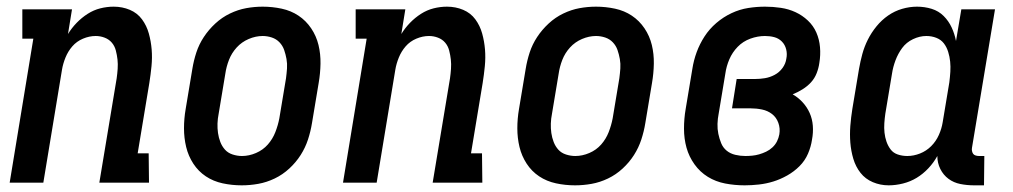

<svg xmlns="http://www.w3.org/2000/svg" viewBox="-20 -548 3040 576"><path d="M9 0 80 -432H47V-520H196L184 -446Q195 -464 210 -479.5Q225 -495 243 -506.5Q261 -518 281 -523Q301 -528 321 -528Q347 -528 369.5 -518.5Q392 -509 406 -490Q420 -471 426.5 -447.5Q433 -424 435 -399.5Q437 -375 434.5 -349.5Q432 -324 428 -299L393 -88H426L427 0H278L330 -313Q332 -327 333 -341.5Q334 -356 332.5 -369.5Q331 -383 327.5 -396.5Q324 -410 315.5 -420Q307 -430 294 -435Q281 -440 267 -440Q248 -440 229 -432Q210 -424 197 -409Q184 -394 176.5 -375.5Q169 -357 166 -339L110 0Z M705 8Q676 8 648 2Q620 -4 597.5 -19Q575 -34 560 -57Q545 -80 538.5 -107Q532 -134 532 -163Q532 -192 537 -221L557 -341Q561 -366 569 -390.5Q577 -415 591.5 -437Q606 -459 626 -477.5Q646 -496 670 -507.5Q694 -519 718.5 -523.5Q743 -528 768 -528Q797 -528 825 -522Q853 -516 875.5 -501Q898 -486 913.5 -463Q929 -440 935.5 -413Q942 -386 941.5 -357Q941 -328 936 -299L916 -179Q912 -154 904 -129.5Q896 -105 882 -83Q868 -61 848 -42.5Q828 -24 804 -12.5Q780 -1 755 3.5Q730 8 705 8ZM706 -80Q727 -80 748 -89Q769 -98 783.5 -114.5Q798 -131 806 -151.5Q814 -172 818 -193L838 -313Q840 -328 841 -342.5Q842 -357 839.5 -371Q837 -385 832.5 -398Q828 -411 818.5 -421Q809 -431 795.5 -435.5Q782 -440 768 -440Q747 -440 726 -431Q705 -422 690 -405.5Q675 -389 667 -368.5Q659 -348 656 -327L636 -207Q633 -192 632.5 -177.5Q632 -163 634 -149Q636 -135 641 -122Q646 -109 655 -99Q664 -89 678 -84.5Q692 -80 706 -80Z M1009 0 1080 -432H1047V-520H1196L1184 -446Q1195 -464 1210 -479.5Q1225 -495 1243 -506.5Q1261 -518 1281 -523Q1301 -528 1321 -528Q1347 -528 1369.5 -518.5Q1392 -509 1406 -490Q1420 -471 1426.5 -447.5Q1433 -424 1435 -399.5Q1437 -375 1434.5 -349.5Q1432 -324 1428 -299L1393 -88H1426L1427 0H1278L1330 -313Q1332 -327 1333 -341.5Q1334 -356 1332.5 -369.5Q1331 -383 1327.5 -396.5Q1324 -410 1315.5 -420Q1307 -430 1294 -435Q1281 -440 1267 -440Q1248 -440 1229 -432Q1210 -424 1197 -409Q1184 -394 1176.5 -375.5Q1169 -357 1166 -339L1110 0Z M1705 8Q1676 8 1648 2Q1620 -4 1597.5 -19Q1575 -34 1560 -57Q1545 -80 1538.5 -107Q1532 -134 1532 -163Q1532 -192 1537 -221L1557 -341Q1561 -366 1569 -390.5Q1577 -415 1591.5 -437Q1606 -459 1626 -477.5Q1646 -496 1670 -507.5Q1694 -519 1718.5 -523.5Q1743 -528 1768 -528Q1797 -528 1825 -522Q1853 -516 1875.5 -501Q1898 -486 1913.5 -463Q1929 -440 1935.5 -413Q1942 -386 1941.5 -357Q1941 -328 1936 -299L1916 -179Q1912 -154 1904 -129.5Q1896 -105 1882 -83Q1868 -61 1848 -42.5Q1828 -24 1804 -12.5Q1780 -1 1755 3.5Q1730 8 1705 8ZM1706 -80Q1727 -80 1748 -89Q1769 -98 1783.5 -114.5Q1798 -131 1806 -151.5Q1814 -172 1818 -193L1838 -313Q1840 -328 1841 -342.5Q1842 -357 1839.5 -371Q1837 -385 1832.5 -398Q1828 -411 1818.5 -421Q1809 -431 1795.5 -435.5Q1782 -440 1768 -440Q1747 -440 1726 -431Q1705 -422 1690 -405.5Q1675 -389 1667 -368.5Q1659 -348 1656 -327L1636 -207Q1633 -192 1632.5 -177.5Q1632 -163 1634 -149Q1636 -135 1641 -122Q1646 -109 1655 -99Q1664 -89 1678 -84.5Q1692 -80 1706 -80Z M2214 8Q2184 8 2155.5 2.5Q2127 -3 2103.5 -17.5Q2080 -32 2063.5 -55Q2047 -78 2039.5 -105Q2032 -132 2032 -162Q2032 -192 2037 -221L2057 -341Q2061 -367 2070 -391.5Q2079 -416 2093.5 -438.5Q2108 -461 2129 -479Q2150 -497 2174.5 -508.5Q2199 -520 2224.5 -524Q2250 -528 2275 -528Q2299 -528 2322.5 -524.5Q2346 -521 2366.5 -511.5Q2387 -502 2403.5 -486.5Q2420 -471 2429 -450.5Q2438 -430 2440 -406.5Q2442 -383 2438 -359Q2436 -344 2430 -328.5Q2424 -313 2413 -301Q2402 -289 2387.5 -280Q2373 -271 2358 -265Q2374 -256 2387.5 -241.5Q2401 -227 2409 -209Q2417 -191 2418.5 -170.5Q2420 -150 2416 -129Q2413 -108 2404 -87Q2395 -66 2378.5 -49.5Q2362 -33 2341.5 -21.5Q2321 -10 2300 -3.5Q2279 3 2257 5.5Q2235 8 2214 8ZM2216 -80Q2226 -80 2236.5 -81Q2247 -82 2257.5 -85Q2268 -88 2278.5 -93Q2289 -98 2297.5 -106Q2306 -114 2311 -124Q2316 -134 2318 -145Q2321 -163 2315 -179.5Q2309 -196 2296 -206Q2283 -216 2266 -219.5Q2249 -223 2231 -223H2176L2190 -311H2245Q2260 -311 2275 -313.5Q2290 -316 2304 -323.5Q2318 -331 2327.5 -344Q2337 -357 2339 -372Q2342 -386 2338.5 -400Q2335 -414 2325.5 -423.5Q2316 -433 2303 -436.5Q2290 -440 2275 -440Q2253 -440 2231 -432Q2209 -424 2193 -407.5Q2177 -391 2168 -370Q2159 -349 2156 -327L2136 -207Q2133 -192 2132.5 -176.5Q2132 -161 2135 -146.5Q2138 -132 2143.5 -118.5Q2149 -105 2160 -96Q2171 -87 2186 -83.5Q2201 -80 2216 -80Z M2646 8Q2621 8 2598.5 -1.5Q2576 -11 2561.5 -29.5Q2547 -48 2540 -71.5Q2533 -95 2531 -120Q2529 -145 2531 -170.5Q2533 -196 2537 -221L2557 -341Q2561 -364 2567 -386Q2573 -408 2583.5 -429Q2594 -450 2609.5 -469Q2625 -488 2644.5 -501.5Q2664 -515 2686.5 -521.5Q2709 -528 2731 -528Q2754 -528 2775 -521.5Q2796 -515 2811 -500Q2826 -485 2835 -465.5Q2844 -446 2848 -425L2864 -520H2965L2896 -105Q2895 -100 2896 -95Q2897 -90 2899.5 -86.5Q2902 -83 2907 -81.5Q2912 -80 2917 -80H2933L2932 8H2902Q2881 8 2861 4Q2841 0 2825.5 -11.5Q2810 -23 2801 -41Q2792 -59 2792 -80Q2781 -60 2765 -43Q2749 -26 2730 -14.5Q2711 -3 2689 2.5Q2667 8 2646 8ZM2702 -80Q2721 -80 2740 -87.5Q2759 -95 2773.5 -109.5Q2788 -124 2796.5 -143Q2805 -162 2808 -181L2828 -301Q2830 -317 2831 -332.5Q2832 -348 2830.5 -363Q2829 -378 2824.5 -392.5Q2820 -407 2811.5 -418Q2803 -429 2789 -434.5Q2775 -440 2759 -440Q2739 -440 2719 -430.5Q2699 -421 2686.5 -404Q2674 -387 2666.5 -367Q2659 -347 2656 -327L2636 -207Q2634 -193 2633 -178.5Q2632 -164 2633.5 -150Q2635 -136 2639.5 -123Q2644 -110 2652 -99.5Q2660 -89 2673.5 -84.5Q2687 -80 2702 -80Z"/></svg>

Font: Iosevka Curly Slab Semibold
Style: Italic
Weight: 600
Italic angle: -9°
Monospace: yes
Designer: Belleve Invis
Foundry: Belleve Invis
Version: Version 22.1.2; ttfautohint (v1.8.4)